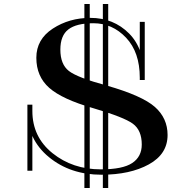

<svg xmlns="http://www.w3.org/2000/svg" viewBox="-20 -860 970 967"><path d="M405 87H432V-840H405ZM498 87H525V-840H498ZM709 -750H684V-457H709ZM118 -299Q118 -158 226 -69Q334 20 491 20Q635 20 729.5 -32Q824 -84 824 -180Q824 -265 760 -321.5Q696 -378 518 -429Q370 -469 327 -502.5Q284 -536 284 -610Q284 -681 324.5 -712Q365 -743 450 -743Q546 -743 615 -670Q684 -597 684 -469V-457H709Q709 -612 630.5 -691Q552 -770 435 -770Q329 -770 246 -716Q163 -662 163 -569Q163 -475 228 -417.5Q293 -360 450 -315Q604 -270 649 -237Q694 -204 694 -132Q694 -71 646 -39Q598 -7 488 -7Q346 -7 244.5 -88.5Q143 -170 143 -301V-333H118ZM118 -333V0H143V-333Z"/></svg>

Font: Solide Mirage
Style: Mono
Weight: 400
Width: 6
Designer: Jérémy Landes
Foundry: Velvetyne Type Foundry
Version: Version 1.1